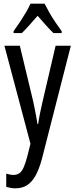

<svg xmlns="http://www.w3.org/2000/svg" viewBox="-20 -786 410 1046"><path d="M4 -537H88L161 -233Q165 -214 169 -194Q173 -174 177 -153Q181 -132 184 -111H188Q192 -139 198 -169Q204 -199 212 -233L283 -537H366L208 81Q193 136 173.5 171Q154 206 127.5 223Q101 240 64 240Q52 240 40 238Q28 236 14 232V160Q24 163 34 165Q44 167 53 167Q73 167 86 157.5Q99 148 109 125.5Q119 103 129 65L146 -3ZM223 -766Q234 -744 249 -717.5Q264 -691 282 -664.5Q300 -638 316 -616V-606H271Q250 -626 229 -650Q208 -674 185 -700Q162 -674 139.5 -648.5Q117 -623 99 -606H54V-616Q72 -641 89.5 -667.5Q107 -694 122 -719.5Q137 -745 146 -766Z"/></svg>

Font: Noto Sans Khmer ExtraCondensed
Style: Regular
Weight: 400
Width: 2
Designer: Danh Hong and the Monotype Design Team
Foundry: Monotype Imaging Inc.
Version: Version 2.004